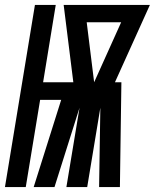

<svg xmlns="http://www.w3.org/2000/svg" viewBox="-52 -755 625 775"><path d="M-32 0 89 -735H173L122 -423H244L205 -735H553L412 -423H438L432 0H348L353 -320L300 0H216L269 -320L168 0H84L195 -352H110L52 0ZM328 -423 437 -665H298Z"/></svg>

Font: Iosevka Term Curly Extrabold
Style: Italic
Weight: 800
Italic angle: -9°
Designer: Belleve Invis
Foundry: Belleve Invis
Version: Version 32.3.0